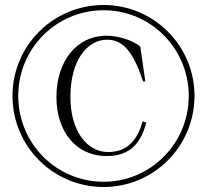

<svg xmlns="http://www.w3.org/2000/svg" viewBox="-20 -736 829 769"><path d="M395 13C596 13 759 -150 759 -352C759 -553 596 -716 395 -716C193 -716 30 -553 30 -352C30 -150 193 13 395 13ZM395 -8C205 -8 53 -162 53 -352C53 -541 205 -695 395 -695C584 -695 736 -541 736 -352C736 -162 584 -8 395 -8ZM407 -111C505 -111 545 -167 566 -245L551 -250C530 -171 486 -127 413 -127C330 -127 262 -209 262 -348C262 -494 329 -577 409 -577C470 -577 512 -534 553 -410H562L542 -549C515 -573 458 -592 409 -593C286 -594 206 -489 206 -348C206 -208 285 -111 407 -111Z"/></svg>

Font: Sprat Condensed Light
Style: Regular
Weight: 300
Width: 3
Designer: Ethan Nakache
Foundry: Collletttivo
Version: Version 2.000;Glyphs 3.2 (3217)